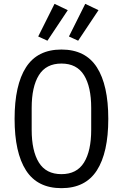

<svg xmlns="http://www.w3.org/2000/svg" viewBox="-20 -968 640 1000"><path d="M56 -349Q56 -525 115.5 -617.5Q175 -710 300 -710Q425 -710 484.5 -617.5Q544 -525 544 -349Q544 -173 484.5 -80.5Q425 12 300 12Q175 12 115.5 -80.5Q56 -173 56 -349ZM455 -292V-406Q455 -516 417.5 -576.5Q380 -637 300 -637Q220 -637 182.5 -576.5Q145 -516 145 -406V-292Q145 -182 182.5 -121.5Q220 -61 300 -61Q380 -61 417.5 -121.5Q455 -182 455 -292ZM227 -756 179 -778 264 -948 333 -915ZM387 -756 339 -778 424 -948 493 -915Z"/></svg>

Font: iA Writer Duo V
Style: Regular
Weight: 400
Designer: Mike Abbink, Paul van der Laan, Pieter van Rosmalen, Oliver Reichenstein
Foundry: Information Architects Inc.
Version: Version 2.000